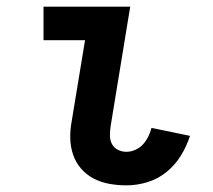

<svg xmlns="http://www.w3.org/2000/svg" viewBox="-20 -550 640 578"><path d="M361 8Q335 8 309.5 3.5Q284 -1 262 -12.5Q240 -24 224 -42.5Q208 -61 200 -84.5Q192 -108 191.5 -134Q191 -160 196 -186L236 -429H111V-530H372L313 -170Q311 -156 311 -142Q311 -128 317 -116.5Q323 -105 335 -99Q347 -93 361 -93Q374 -93 387.5 -99Q401 -105 410.5 -115.5Q420 -126 426.5 -139Q433 -152 436 -165L552 -141Q542 -110 524.5 -81.5Q507 -53 481 -32Q455 -11 423.5 -1.5Q392 8 361 8Z"/></svg>

Font: Iosevka Curly Extended
Style: Bold Italic
Weight: 700
Width: 7
Italic angle: -9°
Monospace: yes
Designer: Belleve Invis
Foundry: Belleve Invis
Version: Version 11.1.0; ttfautohint (v1.8.3)